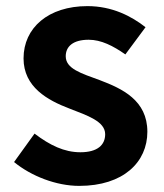

<svg xmlns="http://www.w3.org/2000/svg" viewBox="-20 -594 535 628"><path d="M239 14C384 14 462 -64 462 -163C462 -266 380 -304 306 -332C246 -354 195 -369 195 -410C195 -442 219 -464 270 -464C311 -464 350 -444 390 -416L456 -505C410 -541 347 -574 266 -574C138 -574 57 -503 57 -403C57 -309 136 -266 207 -239C266 -216 324 -197 324 -155C324 -120 299 -96 243 -96C190 -96 143 -119 93 -157L26 -64C82 -18 164 14 239 14Z"/></svg>

Font: Source Han Sans KR
Style: Bold
Weight: 700
Designer: Ryoko NISHIZUKA 西塚涼子 (kana, bopomofo & ideographs); Paul D. Hunt (Latin, Greek & Cyrillic); Sandoll Communications 산돌커뮤니
Foundry: Adobe
Version: Version 2.004;hotconv 1.0.118;makeotfexe 2.5.65603